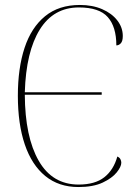

<svg xmlns="http://www.w3.org/2000/svg" viewBox="-20 -744 545 774"><path d="M296 10Q217 10 162.5 -34.5Q108 -79 80 -161.5Q52 -244 52 -358Q52 -469 79 -551Q106 -633 161.5 -678.5Q217 -724 302 -724Q353 -724 392 -707Q431 -690 453 -661.5Q475 -633 475 -599Q475 -578 467 -569.5Q459 -561 449 -561Q449 -636 414.5 -675Q380 -714 298 -714Q196 -714 140.5 -625Q85 -536 80 -372H390V-362H80Q81 -192 136 -96Q191 0 297 0Q363 0 400.5 -29.5Q438 -59 453 -113Q462 -109 465.5 -102Q469 -95 469 -88Q469 -72 450.5 -49Q432 -26 394 -8Q356 10 296 10Z"/></svg>

Font: Noto Serif Display SemiCondensed Thin
Style: Regular
Weight: 100
Width: 4
Designer: Monotype Design Team
Foundry: Monotype Imaging Inc.
Version: Version 2.009